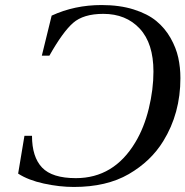

<svg xmlns="http://www.w3.org/2000/svg" viewBox="-20 -727 736 762"><path d="M52 -38 77 -188H107Q107 -104 147 -62Q187 -20 281 -20Q432 -20 517 -162Q552 -220 570.5 -296Q589 -372 589 -443Q589 -555 534.5 -613.5Q480 -672 390 -672Q311 -672 270 -636Q229 -600 176 -506H146L185 -665Q276 -707 383 -707Q455 -707 510.5 -689.5Q566 -672 600.5 -643.5Q635 -615 657 -576Q679 -537 687.5 -498Q696 -459 696 -417Q696 -277 628 -167Q579 -87 491 -36Q403 15 273 15Q216 15 154 1.5Q92 -12 52 -38Z"/></svg>

Font: Lingua Franca
Style: Italic
Weight: 400
Italic angle: -13°
Version: Version 1.19